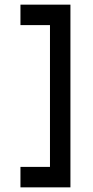

<svg xmlns="http://www.w3.org/2000/svg" viewBox="-20 -766 399 826"><path d="M68 40V-48H195V-658H68V-746H283V40Z"/></svg>

Font: Lineal
Style: Regular
Weight: 400
Designer: Created by Frank Adebiaye with contributions from Anton Moglia & Ariel Martín Pérez
Created by Frank ADEBIAYE with FontF
Foundry: Velvetyne Type Foundry
Version: Version 2.000